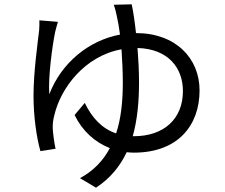

<svg xmlns="http://www.w3.org/2000/svg" viewBox="-20 -810 1040 888"><path d="M594 -180C615 -255 623 -339 623 -428C623 -482 620 -537 616 -588C759 -584 826 -495 826 -389C826 -259 737 -180 599 -180ZM506 -788C512 -773 518 -748 522 -727C526 -709 531 -682 535 -650C391 -623 264 -520 208 -374C202 -452 222 -598 235 -662C239 -679 244 -695 248 -709L162 -716C163 -703 162 -688 161 -670C155 -616 135 -478 135 -367C135 -273 149 -173 167 -111L237 -122C231 -148 225 -193 224 -215C223 -236 226 -258 231 -276C260 -402 371 -551 542 -582C545 -535 548 -482 548 -428C548 -342 540 -262 517 -193C452 -215 406 -264 372 -334L325 -278C361 -204 419 -152 488 -125C458 -68 413 -20 350 14L424 58C490 15 535 -41 566 -106C577 -105 588 -104 599 -104C803 -104 903 -230 903 -392C903 -540 793 -657 609 -657C603 -712 596 -759 589 -790Z"/></svg>

Font: Noto Sans JP Regular
Style: Regular
Weight: 400
Designer: Ryoko NISHIZUKA (kana & ideographs); Paul D. Hunt (Latin, Greek & Cyrillic); Wenlong ZHANG (bopomofo); Sandoll Communica
Foundry: Adobe Systems Incorporated
Version: Version 1.004;PS 1.004;hotconv 1.0.82;makeotf.lib2.5.63406